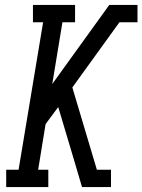

<svg xmlns="http://www.w3.org/2000/svg" viewBox="-20 -755 575 775"><path d="M5 0V-70H55L154 -665H113V-735H283V-665H232L191 -416L421 -735H535V-665H462L272 -402L371 -70H428V0H311L275 -122L215 -323L164 -254L134 -70H175V0Z"/></svg>

Font: Iosevka Gothic
Style: Italic
Weight: 400
Italic angle: -9°
Monospace: yes
Designer: Belleve Invis
Foundry: Belleve Invis
Version: Version 15.5.1; ttfautohint (v1.8.4)